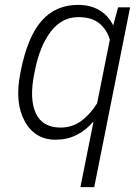

<svg xmlns="http://www.w3.org/2000/svg" viewBox="-20 -558 563 781"><path d="M64.5 -269.5Q91.8 -407.2 148.7 -472.7Q205.6 -538.1 297.9 -538.1Q347.7 -538.1 384 -516.6Q420.4 -495.1 440.4 -454.6L460.4 -528.3H509.3L363.3 203.1H307.1L359.9 -61L358.4 -62Q328.6 -27.3 290.5 -8.5Q252.4 10.3 206.1 10.3Q121.6 10.3 80.3 -65.4Q39.1 -141.1 62.5 -259.3ZM119.6 -259.3Q98.6 -156.2 125.5 -97.7Q152.3 -39.1 226.6 -39.1Q272.9 -39.1 309.6 -65.4Q346.2 -91.8 375 -137.7L426.8 -396.5Q414.6 -438 383.8 -463.1Q353 -488.3 298.8 -488.3Q231.4 -488.3 186.5 -429.4Q141.6 -370.6 121.6 -269.5Z"/></svg>

Font: Franko
Style: Light Italic
Weight: 300
Designer: Google
Version: Version 1.200310; 2013